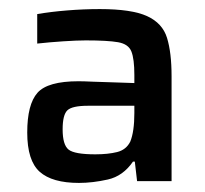

<svg xmlns="http://www.w3.org/2000/svg" viewBox="-20 -716 451 423"><path d="M154 -313Q95 -313 67.5 -337.5Q40 -362 40 -424Q40 -486 62.5 -511.5Q85 -537 153 -537Q164 -537 185.5 -536Q207 -535 231.5 -534.5Q256 -534 276 -533V-551Q276 -586 269.5 -602.5Q263 -619 240 -623Q217 -627 169 -627Q150 -627 119.5 -625Q89 -623 62 -620V-685Q91 -690 127.5 -693Q164 -696 200 -696Q270 -696 304 -680.5Q338 -665 348 -632.5Q358 -600 358 -548V-317H282L277 -360H273Q251 -328 217.5 -320.5Q184 -313 154 -313ZM190 -376Q218 -376 238 -381Q258 -386 267 -404Q276 -426 276 -467V-483H174Q139 -483 128.5 -473Q118 -463 118 -431Q118 -397 131 -386.5Q144 -376 190 -376Z"/></svg>

Font: Saira Medium
Style: Regular
Weight: 500
Designer: Hector Gatti with collaboration of the Omnibus-Type team
Foundry: Omnibus-Type
Version: Version 1.100; ttfautohint (v1.8.3)